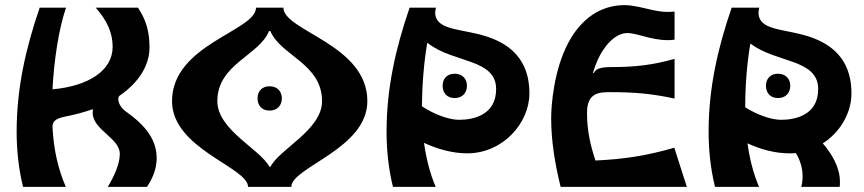

<svg xmlns="http://www.w3.org/2000/svg" viewBox="-20 -730 3376 750"><path d="M471 -295C443 -315 436 -347 447 -356C521 -407 564 -473 564 -545C564 -608 550 -653 519 -700H354C399 -649 420 -601 420 -547C420 -455 327 -394 185 -381C191 -493 209 -617 238 -700H135C80 -540 45 -384 45 -216C45 -142 53 -69 70 0H237C206 -73 190 -144 185 -234C185 -261 204 -269 246 -277C280 -284 312 -293 341 -303L344 -300C342 -297 342 -294 342 -290C342 -222 448 -191 448 -129C448 -89 426 -42 401 0H554C578 -35 592 -74 592 -112C592 -186 547 -241 471 -295Z M652 -335C652 -148 949 -77 949 0H1118C1118 -77 1415 -148 1415 -335C1415 -557 1087 -609 1087 -700H980C980 -609 652 -557 652 -335ZM829 -335C829 -480 993 -513 1031 -609H1036C1075 -513 1238 -482 1238 -335C1238 -222 1071 -148 1037 -79H1032C996 -148 829 -222 829 -335ZM986 -346C986 -319 1002 -298 1033 -298C1064 -298 1081 -319 1081 -346C1081 -372 1064 -393 1033 -393C1002 -393 986 -372 986 -346Z M1843 -598C1763 -617 1680 -619 1680 -680C1680 -686 1681 -693 1683 -700H1580C1525 -540 1490 -384 1490 -216C1490 -142 1498 -69 1515 0H1682C1659 -53 1645 -112 1636 -172C1688 -148 1747 -131 1805 -131C1945 -131 2048 -250 2048 -365C2048 -522 1941 -575 1843 -598ZM1773 -262C1733 -262 1674 -284 1628 -315C1629 -401 1636 -487 1649 -563C1651 -562 1654 -560 1656 -558C1754 -484 1918 -500 1918 -382C1918 -281 1830 -262 1773 -262ZM1756 -442C1725 -442 1709 -421 1709 -395C1709 -368 1725 -347 1756 -347C1787 -347 1804 -368 1804 -395C1804 -421 1787 -442 1756 -442Z M2614 -153C2507 -122 2417 -108 2306 -103C2286 -163 2273 -221 2273 -290C2273 -372 2326 -370 2368 -370C2452 -370 2523 -365 2615 -345V-500C2526 -475 2457 -468 2368 -468C2328 -468 2307 -462 2300 -445H2296C2306 -478 2319 -510 2337 -536C2363 -575 2397 -601 2430 -601C2452 -601 2483 -591 2515 -583C2545 -576 2580 -570 2615 -575V-685C2581 -681 2557 -685 2528 -691C2492 -699 2454 -710 2420 -710C2326 -710 2250 -657 2200 -563C2144 -458 2133 -321 2133 -269C2133 -178 2148 -89 2170 0H2663Z M3306 -365C3306 -522 3199 -575 3101 -598C3021 -617 2943 -619 2943 -680C2943 -686 2944 -693 2946 -700H2838C2783 -540 2748 -384 2748 -216C2748 -142 2756 -69 2773 0H2945C2923 -52 2908 -110 2900 -170C2950 -147 3007 -131 3063 -131C3072 -131 3080 -131 3089 -132C3113 -93 3122 -44 3110 0H3260C3261 -7 3261 -13 3261 -20C3261 -74 3232 -126 3194 -170C3263 -214 3306 -290 3306 -365ZM2891 -311C2891 -398 2898 -483 2911 -560L2914 -558C3012 -484 3176 -500 3176 -382C3176 -281 3088 -262 3031 -262C2992 -262 2936 -282 2891 -311ZM3019 -442C2988 -442 2972 -421 2972 -395C2972 -368 2988 -347 3019 -347C3050 -347 3067 -368 3067 -395C3067 -421 3050 -442 3019 -442Z"/></svg>

Font: Brassia
Style: Regular
Weight: 400
Designer: Ariel Martín Pérez
Foundry: Tunera Type Foundry
Version: Version 1.600;hotconv 1.0.109;makeotfexe 2.5.65596